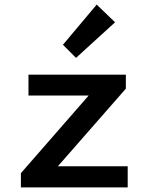

<svg xmlns="http://www.w3.org/2000/svg" viewBox="-20 -816 640 836"><path d="M71 0V-62L366 -400H104V-491H528V-430L232 -92H536V0ZM311 -564 254 -621 401 -796 481 -719Z"/></svg>

Font: Source Code Pro SemiBold
Style: Regular
Weight: 600
Monospace: yes
Designer: Paul D. Hunt, Teo Tuominen
Foundry: Adobe Systems Incorporated
Version: Version 1.018;hotconv 1.0.116;makeotfexe 2.5.65601